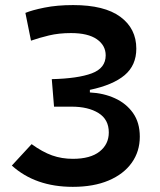

<svg xmlns="http://www.w3.org/2000/svg" viewBox="-20 -723 626 753"><path d="M265.6 9.8Q118.7 9.8 26.4 -73.7L104 -157.7Q146.5 -127 184.3 -113.5Q222.2 -100.1 265.6 -100.1Q334.5 -100.1 370.6 -128.7Q406.7 -157.2 406.7 -203.6Q406.7 -254.4 366.5 -279.5Q326.2 -304.7 260.7 -304.7H191.9L183.1 -412.6Q285.2 -415 339.8 -435.3Q394.5 -455.6 394.5 -505.9Q394.5 -544.9 359.9 -569.1Q325.2 -593.3 258.3 -593.3Q210.9 -593.3 172.1 -584Q133.3 -574.7 101.6 -563.5L79.6 -672.4Q105 -683.1 154.3 -693.1Q203.6 -703.1 267.1 -703.1Q389.6 -703.1 452.1 -657Q514.6 -610.8 514.6 -532.2Q514.6 -466.8 468.8 -428.2Q422.9 -389.6 332.5 -370.6V-360.4Q386.2 -357.9 430.7 -337.6Q475.1 -317.4 501.7 -279.8Q528.3 -242.2 528.3 -187Q528.3 -128.9 496.6 -84.5Q464.8 -40 406 -15.1Q347.2 9.8 265.6 9.8Z"/></svg>

Font: Cascadia Code SemiBold
Style: Regular
Weight: 600
Monospace: yes
Designer: Aaron Bell
Foundry: Saja Typeworks
Version: Version 2404.023; ttfautohint (v1.8.4)